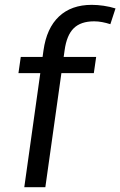

<svg xmlns="http://www.w3.org/2000/svg" viewBox="-20 -776 499 796"><path d="M160.3 -567Q173.2 -659.4 224.5 -707.6Q275.8 -755.9 360.3 -755.9Q383.5 -755.9 409.9 -752.1Q436.2 -748.2 458.9 -741L437.5 -675.7Q420.8 -681.1 404 -684.3Q387.2 -687.6 370.2 -687.6Q314.9 -687.6 285.6 -658.8Q256.3 -630 247.8 -567L168 0H80.7ZM66.1 -540H378.7L369 -472.9H56.5Z"/></svg>

Font: Pathway Extreme 8pt Thin 12pt
Style: Italic
Weight: 100
Italic angle: -8°
Version: Version 1.001;gftools[0.9.26]